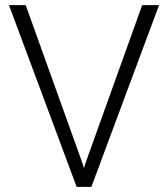

<svg xmlns="http://www.w3.org/2000/svg" viewBox="-20 -731 657 751"><path d="M304.2 -87.9 308.1 -72.8 312.5 -87.9 536.1 -710.9H602.1L337.4 0H279.8L15.1 -710.9H80.6Z"/></svg>

Font: Vazir Thin FD-UI
Style: Thin-FD-UI
Weight: 100
Designer: Saber Rastikerdar
Foundry: Saber Rastikerdar
Version: Version 30.1.0